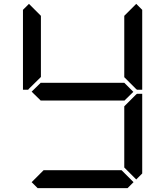

<svg xmlns="http://www.w3.org/2000/svg" viewBox="-20 -975 856 995"><path d="M130 -515 126 -510H99V-924L130 -955L192 -893V-576ZM671 -499 624 -453V-454H192V-453L144 -500L192 -547V-546H624ZM685 -485 690 -489H717V-76L686 -45L624 -107V-424ZM686 -955 717 -924V-510H690L685 -514L624 -575V-893ZM672 -31 641 0H175L144 -31L206 -93H610Z"/></svg>

Font: DSEG7 Classic
Style: Regular
Weight: 400
Designer: Keshikan(Twitter:@keshinomi_88pro)
Version: Version 0.46